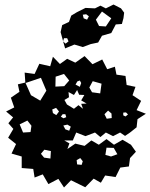

<svg xmlns="http://www.w3.org/2000/svg" viewBox="-20 -797 665 849"><path d="M294 0 263 32 238 -6 194 17 169 -26 133 -12 127 -50 76 -54V-105L31 -118L51 -160L16 -188L39 -227L17 -252L38 -278L7 -304L43 -322L28 -365L66 -391L59 -424L92 -432L89 -476L133 -470L154 -515L202 -504L214 -546L245 -514L277 -537L313 -520L354 -549L389 -513L432 -534L454 -491L488 -502L495 -467L535 -461L540 -421L579 -413L566 -376L604 -351L584 -310L625 -294L588 -270L584 -234L555 -211L533 -196L511 -211L480 -195L448 -211L424 -191L400 -211L358 -195L317 -211L302 -176H264L287 -163L278 -138L313 -162L354 -152L384 -176L417 -157L451 -182L484 -157L522 -179L559 -157L581 -126L555 -98L550 -61L512 -56L491 -14L445 -21L426 11L394 -7L357 31ZM286 -441 263 -470 226 -458 225 -414 264 -416ZM185 -396 161 -453 93 -430 117 -376 158 -352ZM333 -441 322 -437 314 -423 333 -413 339 -430ZM429 -427 390 -438 375 -410 387 -389 423 -384ZM307 -316 327 -332 347 -316 339 -338 363 -339 339 -353 353 -377 330 -378 321 -399 307 -377 283 -390 285 -367 265 -355 276 -335ZM228 -320 211 -313 214 -297 229 -288 241 -304ZM473 -295 458 -308 442 -292 452 -272 474 -275ZM537 -300 525 -299V-287L535 -282L546 -291ZM269 -292H257L249 -281L261 -274L273 -279ZM101 -264 67 -247 82 -211 115 -213 119 -241ZM278 -246 260 -242 269 -225 286 -219 293 -237ZM483 -143 451 -144 446 -112 471 -105 499 -115ZM205 -129 176 -135 161 -117 175 -100 203 -96ZM335 -98 319 -89 321 -70 341 -68 346 -84ZM248 -655 255 -686 285 -700 295 -728 320 -743 358 -762 400 -760 424 -772 448 -760 482 -777 515 -760 529 -741 526 -717 519 -691 492 -689 472 -651 431 -639 414 -609 381 -602 346 -589 309 -600 268 -583 259 -614V-615ZM472 -716 431 -746 404 -710 418 -682 448 -680ZM361 -734 346 -732 350 -716 365 -710 373 -725ZM277 -628H263L259 -615V-614L270 -604L283 -614Z"/></svg>

Font: Rubik Gemstones
Style: Regular
Weight: 400
Designer: Hubert and Fischer, NaN
Foundry: Hubert and Fischer, NaN
Version: Version 2.200